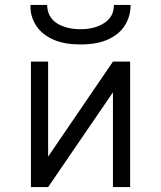

<svg xmlns="http://www.w3.org/2000/svg" viewBox="-20 -762 656 782"><path d="M106 0V-511H176V-124L440 -511H510V0H440V-386L176 0ZM308 -581Q244 -581 200.8 -599.2Q157.5 -617.5 133.8 -648.5Q110 -679.5 105 -718Q104.5 -724 104.2 -730Q104 -736 104 -742H172Q172 -736 172.8 -730Q173.5 -724 175 -718Q184 -681.5 220.5 -662.2Q257 -643 308 -643Q366 -643 405 -668.5Q444 -694 444 -742H512Q512 -697.5 490.2 -661Q468.5 -624.5 423.2 -602.8Q378 -581 308 -581Z"/></svg>

Font: Overpass Mono Light
Style: Regular
Weight: 300
Monospace: yes
Designer: Delve Withrington, Dave Bailey
Foundry: Delve Fonts LLC
Version: Version 4.000